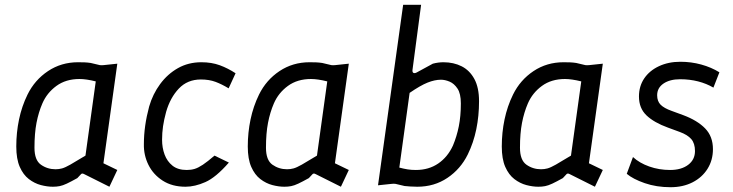

<svg xmlns="http://www.w3.org/2000/svg" viewBox="-20 -770 3062 802"><path d="M201 10Q177 10 150.5 3Q124 -4 100.5 -22Q77 -40 62.5 -73Q48 -106 48 -158Q48 -216 59.5 -271Q71 -326 95 -375Q125 -436 180.5 -473Q236 -510 306 -510Q321 -510 333.5 -509.5Q346 -509 359 -507L397 -498Q404 -497 413 -498L470 -504L412 -88L470 -60L437 10L331 -43Q322 -48 317 -41L303 -26Q276 -11 259 -3Q242 5 229 7.5Q216 10 201 10ZM212 -63Q226 -63 239 -66.5Q252 -70 274 -82.5Q296 -95 337 -120L380 -430Q340 -440 312 -440Q255 -440 215.5 -411Q176 -382 157 -338Q141 -301 132.5 -257Q124 -213 124 -153Q124 -101 151 -82Q178 -63 212 -63Z M755 10Q699 10 659.5 -15.5Q620 -41 600 -81.5Q580 -122 581 -168Q581 -206 586.5 -245Q592 -284 603 -325Q618 -377 649 -419Q680 -461 723.5 -485.5Q767 -510 821 -510Q864 -510 898 -497.5Q932 -485 964 -464L935 -401Q907 -418 880.5 -428Q854 -438 819 -438Q763 -438 727 -400Q691 -362 674 -303Q665 -270 661 -242.5Q657 -215 657 -186Q657 -153 667.5 -124.5Q678 -96 700.5 -78Q723 -60 760 -60Q778 -60 793 -64.5Q808 -69 827.5 -82Q847 -95 876 -120L936 -91Q882 -29 838 -9.5Q794 10 755 10Z M1168 10Q1144 10 1117.5 3Q1091 -4 1067.5 -22Q1044 -40 1029.5 -73Q1015 -106 1015 -158Q1015 -216 1026.5 -271Q1038 -326 1062 -375Q1092 -436 1147.5 -473Q1203 -510 1273 -510Q1288 -510 1300.5 -509.5Q1313 -509 1326 -507L1364 -498Q1371 -497 1380 -498L1437 -504L1379 -88L1437 -60L1404 10L1298 -43Q1289 -48 1284 -41L1270 -26Q1243 -11 1226 -3Q1209 5 1196 7.5Q1183 10 1168 10ZM1179 -63Q1193 -63 1206 -66.5Q1219 -70 1241 -82.5Q1263 -95 1304 -120L1347 -430Q1307 -440 1279 -440Q1222 -440 1182.5 -411Q1143 -382 1124 -338Q1108 -301 1099.5 -257Q1091 -213 1091 -153Q1091 -101 1118 -82Q1145 -63 1179 -63Z M1723 10Q1707 10 1694 9Q1681 8 1670 7L1632 -2Q1625 -3 1616 -2L1559 4L1664 -750H1739L1703 -478Q1702 -468 1707 -465.5Q1712 -463 1720 -467L1788 -504Q1799 -507 1810.5 -508.5Q1822 -510 1832 -510Q1875 -510 1908.5 -493Q1942 -476 1961.5 -440Q1981 -404 1981 -347Q1981 -286 1969.5 -230Q1958 -174 1934 -125Q1904 -64 1849 -27Q1794 10 1723 10ZM1717 -60Q1771 -60 1810.5 -87Q1850 -114 1872 -162Q1888 -200 1896.5 -242.5Q1905 -285 1905 -338Q1905 -379 1891 -400Q1877 -421 1858 -429Q1839 -437 1822 -437Q1796 -437 1766 -425Q1736 -413 1691 -382L1648 -70Q1667 -65 1682.5 -62.5Q1698 -60 1717 -60Z M2229 10Q2205 10 2178.5 3Q2152 -4 2128.5 -22Q2105 -40 2090.5 -73Q2076 -106 2076 -158Q2076 -216 2087.5 -271Q2099 -326 2123 -375Q2153 -436 2208.5 -473Q2264 -510 2334 -510Q2349 -510 2361.5 -509.5Q2374 -509 2387 -507L2425 -498Q2432 -497 2441 -498L2498 -504L2440 -88L2498 -60L2465 10L2359 -43Q2350 -48 2345 -41L2331 -26Q2304 -11 2287 -3Q2270 5 2257 7.5Q2244 10 2229 10ZM2240 -63Q2254 -63 2267 -66.5Q2280 -70 2302 -82.5Q2324 -95 2365 -120L2408 -430Q2368 -440 2340 -440Q2283 -440 2243.5 -411Q2204 -382 2185 -338Q2169 -301 2160.5 -257Q2152 -213 2152 -153Q2152 -101 2179 -82Q2206 -63 2240 -63Z M2781 12Q2722 12 2673 -5Q2624 -22 2598 -44L2624 -114Q2651 -89 2692 -74.5Q2733 -60 2779 -60Q2826 -60 2854.5 -81.5Q2883 -103 2883 -139Q2883 -171 2867.5 -189Q2852 -207 2819 -219L2770 -237Q2712 -258 2680.5 -288Q2649 -318 2649 -367Q2649 -410 2671 -442.5Q2693 -475 2732.5 -493.5Q2772 -512 2822 -512Q2867 -512 2909 -500.5Q2951 -489 2985 -468L2960 -404Q2931 -421 2896 -430Q2861 -439 2821 -439Q2778 -439 2751.5 -421Q2725 -403 2725 -372Q2725 -347 2739.5 -332.5Q2754 -318 2785 -307L2834 -289Q2893 -267 2925.5 -233.5Q2958 -200 2958 -147Q2958 -101 2935.5 -65Q2913 -29 2873 -8.5Q2833 12 2781 12Z"/></svg>

Font: Finlandica
Style: Italic
Weight: 400
Italic angle: -8°
Designer: Niklas Ekholm, Juho Hiilivirta, Jaakko Suomalainen
Foundry: Helsinki Type Studio
Version: Version 1.064